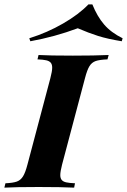

<svg xmlns="http://www.w3.org/2000/svg" viewBox="-61 -860 582 880"><path d="M0 0ZM78.1 -670.9 73.2 -684.6Q155.8 -710.4 228 -752.2Q300.3 -793.9 344.2 -839.8H362.3Q384.8 -784.2 416.3 -747.6Q447.8 -710.9 501 -684.6L497.1 -670.9Q431.6 -681.6 388.4 -695.3Q345.2 -709 295.4 -730.5Q190.9 -691.4 78.1 -670.9ZM215.3 -57.6Q215.3 -43 221.9 -35.2Q228.5 -27.3 242.7 -24.2Q256.8 -21 282.7 -20L278.8 0Q221.7 -2.9 115.7 -2.9Q11.2 -2.9 -41 0L-36.1 -20Q-1.5 -21.5 16.1 -27.8Q33.7 -34.2 44.4 -51.5Q55.2 -68.8 64.9 -106L169.9 -502Q178.2 -533.7 178.2 -549.8Q178.2 -564.9 171.4 -572.8Q164.6 -580.6 150.6 -583.7Q136.7 -586.9 110.8 -587.9L115.7 -607.9Q165.5 -605 272.9 -605Q372.6 -605 437 -607.9L431.6 -587.9Q395 -586.4 377.2 -580.1Q359.4 -573.7 348.9 -556.6Q338.4 -539.6 328.6 -502L223.6 -106Q215.3 -73.7 215.3 -57.6Z"/></svg>

Font: TypoPRO Playfair Display SC
Style: Bold Italic
Weight: 700
Italic angle: -14.9847°
Designer: Claus Eggers Sørensen
Foundry: Claus Eggers Sørensen
Version: Version 1.004;PS 001.004;hotconv 1.0.70;makeotf.lib2.5.58329